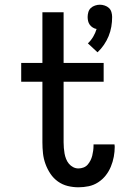

<svg xmlns="http://www.w3.org/2000/svg" viewBox="-20 -787 540 815"><path d="M394 -565 353 -603Q366 -615 375.5 -631Q385 -647 390 -664Q382 -665 374 -670Q366 -675 361 -682Q356 -689 354 -697.5Q352 -706 352 -715Q352 -725 355 -735.5Q358 -746 365.5 -753Q373 -760 383.5 -763.5Q394 -767 404 -767Q414 -767 424.5 -763.5Q435 -760 442.5 -753Q450 -746 453 -735.5Q456 -725 456 -715Q456 -694 452.5 -673.5Q449 -653 441 -633.5Q433 -614 421 -596.5Q409 -579 394 -565ZM313 8Q290 8 267.5 2.5Q245 -3 226 -16.5Q207 -30 194 -49.5Q181 -69 173 -91Q165 -113 162.5 -136Q160 -159 160 -183V-440H70V-520H160V-735H250V-520H420V-440H250V-183Q250 -171 251 -159Q252 -147 254 -135.5Q256 -124 260.5 -112.5Q265 -101 272.5 -92Q280 -83 290.5 -77.5Q301 -72 313 -72Q324 -72 334.5 -76Q345 -80 352 -88Q359 -96 364 -106Q369 -116 371.5 -126Q374 -136 375.5 -147Q377 -158 377 -169V-174H466Q466 -172 466.5 -169.5Q467 -167 467 -164Q467 -143 463 -121.5Q459 -100 450.5 -79.5Q442 -59 428.5 -42Q415 -25 396.5 -13Q378 -1 356.5 3.5Q335 8 313 8Z"/></svg>

Font: Iosevka Curly Medium
Style: Regular
Weight: 500
Monospace: yes
Designer: Belleve Invis
Foundry: Belleve Invis
Version: Version 22.1.2; ttfautohint (v1.8.4)